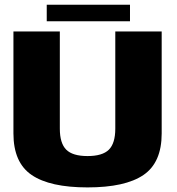

<svg xmlns="http://www.w3.org/2000/svg" viewBox="-20 -812 772 836"><path d="M361 4Q525 4 604.5 -50Q684 -104 684 -231V-675H482V-252Q482 -188 454 -160.2Q426 -132.5 361 -132.5Q296 -132.5 268.2 -160.5Q240.5 -188.5 240.5 -252V-675H38.5V-231Q38.5 -104 118 -50Q197.5 4 361 4ZM183.5 -719.5H546V-791.5H183.5Z"/></svg>

Font: Anybody UltraCondensed Thin ExtraBold
Style: Regular
Weight: 800
Version: Version 1.111